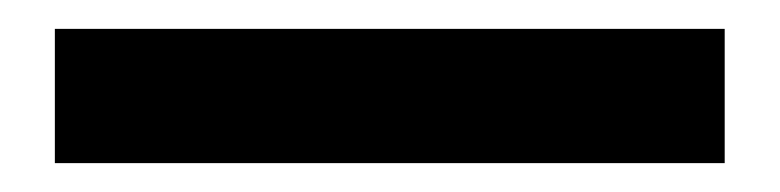

<svg xmlns="http://www.w3.org/2000/svg" viewBox="-20 -20 540 133"><path d="M18 93V0H482V93Z"/></svg>

Font: Nunito Sans 10pt ExtraBold
Style: Regular
Weight: 800
Designer: Vernon Adams
Foundry: Vernon Adams
Version: Version 3.101;gftools[0.9.27]